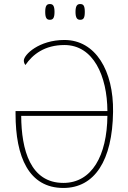

<svg xmlns="http://www.w3.org/2000/svg" viewBox="-20 -922 634 951"><path d="M377 -824C393 -824 400 -832 400 -863C400 -894 393 -902 377 -902C363 -902 354 -894 354 -863C354 -832 363 -824 377 -824ZM227 -824C242 -824 250 -832 250 -863C250 -894 242 -902 227 -902C212 -902 204 -894 204 -863C204 -832 212 -824 227 -824ZM294 9C448 9 537 -126 540 -368C543 -572 453 -724 299 -724C173 -724 98 -651 98 -622C98 -612 102 -605 106 -600C142 -653 202 -699 299 -699C443 -699 511 -545 512 -372H57V-358C57 -144 123 9 294 9ZM294 -16C130 -16 86 -180 85 -348H512C510 -151 435 -16 294 -16Z"/></svg>

Font: Noto Serif SemiCondensed Thin
Style: Regular
Weight: 100
Width: 4
Designer: Monotype Design Team
Foundry: Monotype Imaging Inc.
Version: Version 2.015